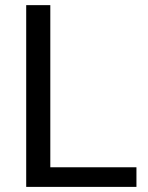

<svg xmlns="http://www.w3.org/2000/svg" viewBox="-20 -731 578 751"><path d="M176.8 -76.7H513.7V0H82.5V-710.9H176.8Z"/></svg>

Font: Vazir FD
Style: FD
Weight: 400
Foundry: Based on Dejavu fonts, by Saber Rastikerdar
Version: Version 26.0.0